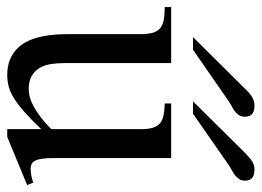

<svg xmlns="http://www.w3.org/2000/svg" viewBox="-118 -604 737 541"><g transform="rotate(90 250.5 -333.5)"><path d="M365.7 14.6H343.8V-81.1Q315.4 -51.3 294.2 -32.7Q272.9 -14.2 255.6 -3.7Q238.3 6.8 223.1 10.7Q208 14.6 191.9 14.6Q166 14.6 147.2 6.6Q128.4 -1.5 115.5 -14.9Q102.5 -28.3 94.7 -45.9Q86.9 -63.5 82.8 -82.8Q78.6 -102.1 77.4 -122.1Q76.2 -142.1 76.2 -159.7V-359.9Q76.2 -381.8 72.3 -395.5Q68.4 -409.2 59.3 -416.5Q50.3 -423.8 35.6 -426.5Q21 -429.2 0 -429.2V-447.3H157.7V-147.9Q157.7 -128.9 160.2 -110.6Q162.6 -92.3 170.7 -77.9Q178.7 -63.5 193.4 -54.7Q208 -45.9 231.9 -45.9Q241.7 -45.9 253.2 -48.8Q264.6 -51.8 278.6 -59.1Q292.5 -66.4 308.6 -78.6Q324.7 -90.8 343.8 -109.4V-363.8Q343.8 -384.3 339.6 -396.7Q335.4 -409.2 326.7 -416.3Q317.9 -423.3 304.2 -426Q290.5 -428.7 271.5 -429.2V-447.3H425.3V-118.7Q425.3 -98.6 427 -85.7Q428.7 -72.8 432.4 -64.9Q436 -57.1 441.9 -54.2Q447.8 -51.3 455.6 -51.3Q462.4 -51.3 473.1 -53Q483.9 -54.7 494.6 -58.6L501.5 -41.5ZM308.6 -659.2Q309.6 -647.9 305.9 -640.9Q302.2 -633.8 295.7 -628.4Q289.1 -623 280.8 -618.7Q272.5 -614.3 264.6 -608.9L120.1 -508.8H84.5L223.1 -648.4Q229 -654.3 234.9 -660.4Q240.7 -666.5 247.1 -671.1Q253.4 -675.8 261 -679Q268.6 -682.1 277.3 -682.1Q307.1 -682.1 308.6 -659.2ZM488.8 -659.2Q489.7 -647.9 485.8 -640.9Q481.9 -633.8 475.3 -628.4Q468.8 -623 460.4 -618.7Q452.1 -614.3 444.3 -608.9L300.3 -508.8H265.6L403.8 -648.4Q415 -660.2 428.5 -671.1Q441.9 -682.1 457 -682.1Q487.3 -682.1 488.8 -659.2Z"/></g></svg>

Font: Doulos SIL
Style: Regular
Weight: 400
Designer: Walt Agee, Victor Gaultney, Peter Martin, Debbi Hosken
Foundry: SIL International
Version: Version 4.110; 2011; Maintenance release